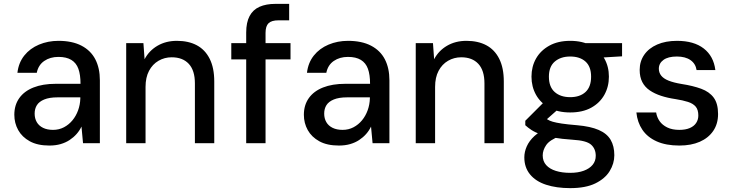

<svg xmlns="http://www.w3.org/2000/svg" viewBox="-20 -740 3782 992"><path d="M235 12Q174 12 134 -10Q94 -32 74 -68Q54 -104 54 -147Q54 -197 79.5 -233Q105 -269 153 -288Q201 -307 268 -307H396Q396 -354 385 -384.5Q374 -415 348.5 -430.5Q323 -446 282 -446Q239 -446 208.5 -425Q178 -404 170 -364H70Q76 -416 105.5 -453Q135 -490 181.5 -509.5Q228 -529 282 -529Q353 -529 401 -504Q449 -479 472.5 -433.5Q496 -388 496 -325V0H409L401 -86Q391 -65 375.5 -47.5Q360 -30 339.5 -16.5Q319 -3 293 4.5Q267 12 235 12ZM254 -69Q285 -69 310.5 -82.5Q336 -96 354.5 -118.5Q373 -141 383.5 -170Q394 -199 395 -231V-237H277Q235 -237 208.5 -226Q182 -215 170.5 -196.5Q159 -178 159 -153Q159 -128 170 -109Q181 -90 202.5 -79.5Q224 -69 254 -69Z M632 0V-517H721L727 -434Q750 -478 793.5 -503.5Q837 -529 894 -529Q954 -529 997 -506Q1040 -483 1063.5 -436Q1087 -389 1087 -319V0H987V-309Q987 -376 955.5 -410Q924 -444 867 -444Q830 -444 799 -426Q768 -408 750 -374Q732 -340 732 -291V0Z M1252 0V-572Q1252 -624 1269.5 -657Q1287 -690 1321 -705Q1355 -720 1403 -720H1474V-635H1419Q1383 -635 1367.5 -620Q1352 -605 1352 -570V0ZM1175 -433V-517H1481V-433Z M1731 12Q1670 12 1630 -10Q1590 -32 1570 -68Q1550 -104 1550 -147Q1550 -197 1575.5 -233Q1601 -269 1649 -288Q1697 -307 1764 -307H1892Q1892 -354 1881 -384.5Q1870 -415 1844.5 -430.5Q1819 -446 1778 -446Q1735 -446 1704.5 -425Q1674 -404 1666 -364H1566Q1572 -416 1601.5 -453Q1631 -490 1677.5 -509.5Q1724 -529 1778 -529Q1849 -529 1897 -504Q1945 -479 1968.5 -433.5Q1992 -388 1992 -325V0H1905L1897 -86Q1887 -65 1871.5 -47.5Q1856 -30 1835.5 -16.5Q1815 -3 1789 4.5Q1763 12 1731 12ZM1750 -69Q1781 -69 1806.5 -82.5Q1832 -96 1850.5 -118.5Q1869 -141 1879.5 -170Q1890 -199 1891 -231V-237H1773Q1731 -237 1704.5 -226Q1678 -215 1666.5 -196.5Q1655 -178 1655 -153Q1655 -128 1666 -109Q1677 -90 1698.5 -79.5Q1720 -69 1750 -69Z M2128 0V-517H2217L2223 -434Q2246 -478 2289.5 -503.5Q2333 -529 2390 -529Q2450 -529 2493 -506Q2536 -483 2559.5 -436Q2583 -389 2583 -319V0H2483V-309Q2483 -376 2451.5 -410Q2420 -444 2363 -444Q2326 -444 2295 -426Q2264 -408 2246 -374Q2228 -340 2228 -291V0Z M2926 232Q2855 232 2801.5 214.5Q2748 197 2718.5 161Q2689 125 2689 73Q2689 45 2701.5 16.5Q2714 -12 2741 -37Q2768 -62 2813 -81L2873 -37Q2820 -17 2802 9.5Q2784 36 2784 63Q2784 93 2802 113Q2820 133 2852 143Q2884 153 2926 153Q2967 153 2996.5 142Q3026 131 3042 111.5Q3058 92 3058 65Q3058 29 3034 7.5Q3010 -14 2939 -18Q2881 -22 2840.5 -29Q2800 -36 2772.5 -46Q2745 -56 2726.5 -68Q2708 -80 2694 -93V-116L2796 -218L2880 -190L2767 -90L2788 -137Q2799 -129 2809 -122.5Q2819 -116 2836 -111Q2853 -106 2883 -101.5Q2913 -97 2962 -93Q3031 -87 3073.5 -68.5Q3116 -50 3135 -17.5Q3154 15 3154 62Q3154 105 3130 144Q3106 183 3056 207.5Q3006 232 2926 232ZM2926 -159Q2862 -159 2817.5 -183.5Q2773 -208 2749.5 -250Q2726 -292 2726 -344Q2726 -396 2749.5 -437.5Q2773 -479 2818 -504Q2863 -529 2926 -529Q2990 -529 3034.5 -504Q3079 -479 3102.5 -437.5Q3126 -396 3126 -344Q3126 -292 3102.5 -250Q3079 -208 3034.5 -183.5Q2990 -159 2926 -159ZM2926 -238Q2976 -238 3005 -264.5Q3034 -291 3034 -344Q3034 -396 3005 -422Q2976 -448 2926 -448Q2877 -448 2846.5 -422Q2816 -396 2816 -344Q2816 -291 2846 -264.5Q2876 -238 2926 -238ZM3012 -438 2988 -517H3194V-449Z M3490 12Q3421 12 3373 -9.5Q3325 -31 3299 -69.5Q3273 -108 3268 -159H3370Q3374 -134 3388 -114Q3402 -94 3427.5 -81.5Q3453 -69 3490 -69Q3522 -69 3544 -78.5Q3566 -88 3577 -105Q3588 -122 3588 -143Q3588 -173 3574.5 -189Q3561 -205 3534.5 -213.5Q3508 -222 3470 -228Q3429 -234 3395.5 -245Q3362 -256 3337 -273Q3312 -290 3298.5 -316Q3285 -342 3285 -379Q3285 -423 3308.5 -457Q3332 -491 3375.5 -510Q3419 -529 3478 -529Q3565 -529 3616 -489.5Q3667 -450 3676 -378H3579Q3574 -411 3547.5 -429.5Q3521 -448 3477 -448Q3432 -448 3408 -430.5Q3384 -413 3384 -385Q3384 -365 3396 -349.5Q3408 -334 3434 -323.5Q3460 -313 3502 -306Q3560 -297 3602.5 -281.5Q3645 -266 3667.5 -235.5Q3690 -205 3690 -151Q3690 -100 3665 -63.5Q3640 -27 3595.5 -7.5Q3551 12 3490 12Z"/></svg>

Font: DM Sans 11pt Medium
Style: Regular
Weight: 500
Version: Version 4.004;gftools[0.9.30]